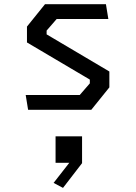

<svg xmlns="http://www.w3.org/2000/svg" viewBox="-20 -534 660 934"><path d="M105 -72H368L417 -128.5V-146.8L111.2 -327.5V-404.7L199 -513.7H495.3L507 -441.7H255.8L206.8 -385.2V-366.8L512 -186.2V-109L424.2 0H116.7ZM250.3 129.2H379.2V259.7L286.5 380L240.7 355.8L341.5 226.7V258H250.3Z"/></svg>

Font: Monaspace Krypton Var ExLight
Style: Regular
Weight: 200
Designer: Riley Cran and the Lettermatic Team
Version: Version 1.200 (Monaspace Krypton Var)